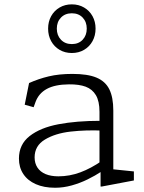

<svg xmlns="http://www.w3.org/2000/svg" viewBox="-20 -851 660 882"><path d="M442 -68.5 437 -79.5V-337.5Q437 -386 420.5 -413.8Q404 -441.5 373.5 -452.8Q343 -464 297 -463.5Q232.5 -463 195 -442.5Q157.5 -422 143 -382L134.5 -358.5L93.5 -370L113.5 -469.5Q157 -489 204 -500.2Q251 -511.5 312.5 -511.5Q382.5 -511.5 423.2 -494.5Q464 -477.5 482.2 -440.8Q500.5 -404 500.5 -343V-50L478 -75.5L595 -63.5V-22L447 6H442ZM67 -122.5Q67 -187.5 116.2 -226Q165.5 -264.5 248.5 -280.2Q331.5 -296 441 -296L454.5 -251Q374.5 -254.5 304.2 -246.5Q234 -238.5 186.5 -210Q139 -181.5 139 -128Q139 -101 152 -81.2Q165 -61.5 189.5 -51.2Q214 -41 248.5 -41Q299.5 -41 348.8 -59.2Q398 -77.5 448.5 -112.5V-64.5Q416.5 -43.5 382.2 -26.8Q348 -10 309.5 0.8Q271 11.5 233 11.5Q182 11.5 144.5 -5Q107 -21.5 87 -51.8Q67 -82 67 -122.5ZM201 -719.5Q201 -751.5 215 -776.8Q229 -802 253.8 -816.5Q278.5 -831 310 -831Q341.5 -831 366.2 -816.5Q391 -802 405 -776.8Q419 -751.5 419 -719.5Q419 -687.5 405 -662Q391 -636.5 366.2 -622Q341.5 -607.5 310 -607.5Q278.5 -607.5 253.8 -622Q229 -636.5 215 -662Q201 -687.5 201 -719.5ZM378.5 -719.5Q378.5 -750.5 359.8 -770.2Q341 -790 310 -790Q279 -790 260 -770.2Q241 -750.5 241 -719.5Q241 -688.5 260 -668.5Q279 -648.5 310 -648.5Q341 -648.5 359.8 -668.5Q378.5 -688.5 378.5 -719.5Z"/></svg>

Font: Monaspace Xenon Var ExtraLight
Style: Regular
Weight: 200
Designer: Riley Cran and the Lettermatic Team
Version: Version 1.200 (Monaspace Xenon Var)